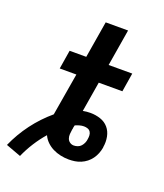

<svg xmlns="http://www.w3.org/2000/svg" viewBox="-212 -833 859 1008"><g transform="rotate(20 218.0 -328.5)"><path d="M20 78 -64 47Q-34 -21 10.5 -80.5Q55 -140 112 -188L152 -425H59L76 -530H169L203 -735H328L294 -530H426L409 -425H277L249 -257Q259 -259 269.5 -260Q280 -261 291 -261Q320 -261 347 -252Q374 -243 391.5 -222.5Q409 -202 414.5 -173.5Q420 -145 415 -116Q415 -115 415 -114Q415 -113 415 -112Q412 -95 405.5 -78.5Q399 -62 388.5 -47.5Q378 -33 364 -22Q350 -11 333.5 -4Q317 3 300 5.5Q283 8 266 8Q243 8 220 3Q197 -2 177 -12Q157 -22 141 -37.5Q125 -53 116 -73Q87 -40 62.5 -1.5Q38 37 20 78ZM266 -70Q277 -70 288 -74Q299 -78 306.5 -86.5Q314 -95 318.5 -105.5Q323 -116 324 -126Q326 -137 325.5 -148Q325 -159 319.5 -167.5Q314 -176 304 -179.5Q294 -183 283 -183Q271 -183 258.5 -179.5Q246 -176 235 -171L232 -158Q232 -155 231.5 -152Q231 -149 230 -146Q228 -133 227 -120Q226 -107 230 -95.5Q234 -84 244 -77Q254 -70 266 -70Z"/></g></svg>

Font: Iosevka Curly XBdObl
Style: Regular
Weight: 800
Italic angle: -9°
Monospace: yes
Designer: Belleve Invis
Foundry: Belleve Invis
Version: Version 11.1.0; ttfautohint (v1.8.3)